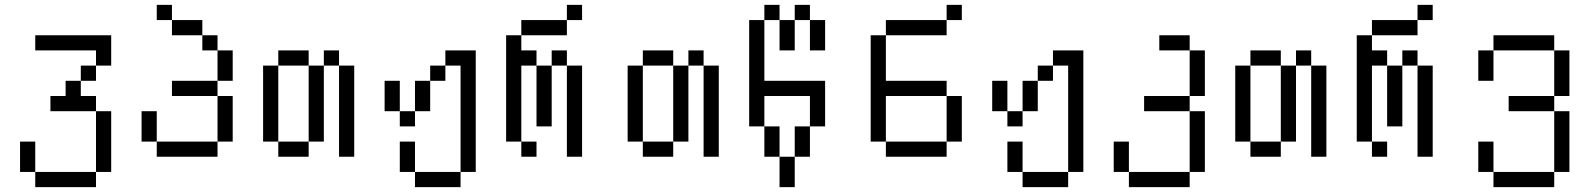

<svg xmlns="http://www.w3.org/2000/svg" viewBox="-20 -645 6540 790"><path d="M125 62.5V125H375V62.5ZM125 62.5Q125 62.5 125 -62.5H62.5Q62.5 -62.5 62.5 62.5ZM375 62.5H437.5Q437.5 62.5 437.5 -187.5H375Q375 -187.5 375 62.5ZM375 -187.5V-250H312.5V-312.5H250V-250H187.5V-187.5ZM312.5 -312.5H375V-375H312.5ZM375 -375H437.5Q437.5 -375 437.5 -500H125V-437.5H375Z M625 -62.5V0H875V-62.5ZM625 -62.5Q625 -62.5 625 -187.5H562.5Q562.5 -187.5 562.5 -62.5ZM875 -62.5H937.5V-250H875ZM875 -250V-312.5H687.5V-250ZM875 -312.5H937.5Q937.5 -312.5 937.5 -437.5H875Q875 -437.5 875 -312.5ZM875 -437.5V-500H812.5V-437.5ZM812.5 -500V-562.5H687.5V-500ZM687.5 -562.5V-625H625V-562.5Z M1125 -62.5V0H1250V-62.5ZM1125 -62.5V-375H1062.5V-62.5ZM1250 -62.5H1312.5V-375H1250ZM1375 -375Q1375 -375 1375 0H1437.5Q1437.5 0 1437.5 -375ZM1125 -375H1250V-437.5H1125ZM1312.5 -375H1375V-437.5H1312.5Z M1687.5 62.5V125H1875V62.5ZM1687.5 62.5Q1687.5 62.5 1687.5 -62.5H1625Q1625 -62.5 1625 62.5ZM1875 62.5H1937.5Q1937.5 62.5 1937.5 -437.5H1812.5V-375H1750V-312.5H1687.5Q1687.5 -312.5 1687.5 -187.5H1625V-125H1687.5V-187.5H1750Q1750 -187.5 1750 -312.5H1812.5V-375H1875ZM1625 -187.5Q1625 -187.5 1625 -312.5H1562.5Q1562.5 -312.5 1562.5 -187.5Z M2187.5 0V-62.5H2125V0ZM2375 -562.5V-625H2312.5V-562.5H2125V-500H2062.5V-62.5H2125V-375H2187.5Q2187.5 -375 2187.5 -125H2250Q2250 -125 2250 -375H2187.5V-437.5H2125V-500H2312.5V-562.5ZM2312.5 -375Q2312.5 -375 2312.5 0H2375Q2375 0 2375 -375ZM2250 -375H2312.5V-437.5H2250Z M2625 -62.5V0H2750V-62.5ZM2625 -62.5V-375H2562.5V-62.5ZM2750 -62.5H2812.5V-375H2750ZM2875 -375Q2875 -375 2875 0H2937.5Q2937.5 0 2937.5 -375ZM2625 -375H2750V-437.5H2625ZM2812.5 -375H2875V-437.5H2812.5Z M3187.5 0Q3187.5 0 3187.5 125H3250Q3250 125 3250 0ZM3187.5 0Q3187.5 0 3187.5 -125H3125Q3125 -125 3125 0ZM3250 0H3312.5Q3312.5 0 3312.5 -125H3250Q3250 -125 3250 0ZM3125 -125Q3125 -125 3125 -250H3312.5Q3312.5 -250 3312.5 -125H3375V-312.5H3125Q3125 -312.5 3125 -562.5H3062.5V-125ZM3187.5 -562.5Q3187.5 -562.5 3187.5 -437.5H3250Q3250 -437.5 3250 -562.5ZM3312.5 -562.5Q3312.5 -562.5 3312.5 -437.5H3375Q3375 -437.5 3375 -562.5ZM3125 -562.5H3187.5V-625H3125ZM3250 -562.5H3312.5V-625H3250Z M3937.5 -562.5V-625H3875V-562.5H3625V-500H3562.5V-62.5H3625V0H3875V-62.5H3625V-250H3875V-62.5H3937.5V-250H3875V-312.5H3625V-500H3875V-562.5Z M4187.5 62.5V125H4375V62.5ZM4187.5 62.5Q4187.5 62.5 4187.5 -62.5H4125Q4125 -62.5 4125 62.5ZM4375 62.5H4437.5Q4437.5 62.5 4437.5 -437.5H4312.5V-375H4250V-312.5H4187.5Q4187.5 -312.5 4187.5 -187.5H4125V-125H4187.5V-187.5H4250Q4250 -187.5 4250 -312.5H4312.5V-375H4375ZM4125 -187.5Q4125 -187.5 4125 -312.5H4062.5Q4062.5 -312.5 4062.5 -187.5Z M4625 62.5V125H4875V62.5ZM4625 62.5Q4625 62.5 4625 -62.5H4562.5Q4562.5 -62.5 4562.5 62.5ZM4875 62.5H4937.5Q4937.5 62.5 4937.5 -187.5H4875Q4875 -187.5 4875 62.5ZM4875 -187.5V-250H4687.5V-187.5ZM4875 -250H4937.5V-437.5H4875ZM4875 -437.5V-500H4750V-437.5Z M5125 -62.5V0H5250V-62.5ZM5125 -62.5V-375H5062.5V-62.5ZM5250 -62.5H5312.5V-375H5250ZM5375 -375Q5375 -375 5375 0H5437.5Q5437.5 0 5437.5 -375ZM5125 -375H5250V-437.5H5125ZM5312.5 -375H5375V-437.5H5312.5Z M5687.5 0V-62.5H5625V0ZM5875 -562.5V-625H5812.5V-562.5H5625V-500H5562.5V-62.5H5625V-375H5687.5Q5687.5 -375 5687.5 -125H5750Q5750 -125 5750 -375H5687.5V-437.5H5625V-500H5812.5V-562.5ZM5812.5 -375Q5812.5 -375 5812.5 0H5875Q5875 0 5875 -375ZM5750 -375H5812.5V-437.5H5750Z M6125 62.5V125H6375V62.5ZM6125 62.5Q6125 62.5 6125 -62.5H6062.5Q6062.5 -62.5 6062.5 62.5ZM6375 62.5H6437.5Q6437.5 62.5 6437.5 -187.5H6375Q6375 -187.5 6375 62.5ZM6375 -187.5V-250H6187.5V-187.5ZM6375 -250H6437.5V-437.5H6375ZM6062.5 -437.5Q6062.5 -437.5 6062.5 -312.5H6125Q6125 -312.5 6125 -437.5ZM6125 -437.5H6375V-500H6125Z"/></svg>

Font: Unifont
Style: Regular
Weight: 500
Version: Version 15.1.04